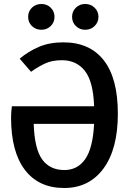

<svg xmlns="http://www.w3.org/2000/svg" viewBox="-20 -936 655 970"><path d="M35.9 -342.1Q35.9 -354.4 36.9 -369.5Q37.9 -384.6 40 -399H455.4Q451.3 -523.6 409 -577.7Q366.7 -631.8 292.8 -631.8Q242.1 -631.8 206.2 -614.6Q170.3 -597.4 136.9 -573.3L79.5 -639.5Q123.1 -676.4 176.4 -699.2Q229.7 -722.1 300 -722.1Q433.3 -722.1 504.4 -631.3Q575.4 -540.5 575.4 -361.5Q575.4 -183.1 502.8 -84.6Q430.3 13.8 304.1 13.8Q175.4 13.8 105.6 -77.9Q35.9 -169.7 35.9 -342.1ZM305.1 -76.9Q371.8 -76.9 410.5 -132.1Q449.2 -187.2 455.4 -310.3H150.3Q154.4 -183.6 193.3 -130.3Q232.3 -76.9 305.1 -76.9ZM189.2 -785.6Q160.5 -785.6 141.3 -804.4Q122.1 -823.1 122.1 -850.8Q122.1 -878.5 141.3 -897.2Q160.5 -915.9 189.2 -915.9Q216.9 -915.9 236.2 -897.2Q255.4 -878.5 255.4 -850.8Q255.4 -823.1 236.2 -804.4Q216.9 -785.6 189.2 -785.6ZM410.3 -785.6Q382.6 -785.6 363.3 -804.4Q344.1 -823.1 344.1 -850.8Q344.1 -878.5 363.3 -897.2Q382.6 -915.9 410.3 -915.9Q438.5 -915.9 457.9 -897.2Q477.4 -878.5 477.4 -850.8Q477.4 -823.1 457.9 -804.4Q438.5 -785.6 410.3 -785.6Z"/></svg>

Font: Fira Code Medium
Style: Regular
Weight: 500
Designer: Carrois Corporate, Edenspiekermann AG, Nikita Prokopov
Foundry: Carrois Corporate, Edenspiekermann AG, Nikita Prokopov
Version: Version 6.002